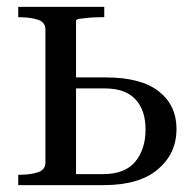

<svg xmlns="http://www.w3.org/2000/svg" viewBox="-20 -538 563 558"><path d="M201 -32H280Q343 -32 373 -68Q403 -104 403 -162Q403 -218 373.5 -249.5Q344 -281 285 -281H158V-313H287Q390 -313 441.5 -272.5Q493 -232 493 -163Q493 -92 439 -46Q385 0 282 0H33V-30H34Q67 -30 89.5 -37Q112 -44 112 -66V-452Q112 -474 89.5 -481Q67 -488 34 -488H33V-518H283V-488H273Q255 -488 238.5 -486.5Q222 -485 211.5 -483.5Q201 -482 201 -478Z"/></svg>

Font: Roboto Serif 144pt
Style: Regular
Weight: 400
Version: Version 1.008